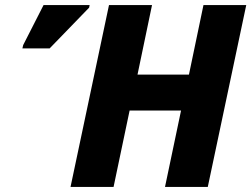

<svg xmlns="http://www.w3.org/2000/svg" viewBox="-20 -734 987 754"><path d="M257 0 408 -714H577L520 -441H722L779 -714H947L796 0H628L691 -300H489L426 0ZM68 -544 71 -557 151 -714H332L330 -704L175 -544Z"/></svg>

Font: Noto Sans ExtraBold
Style: Italic
Weight: 800
Italic angle: -12°
Designer: Monotype Design Team
Foundry: Monotype Imaging Inc.
Version: Version 2.013; ttfautohint (v1.8.4.7-5d5b)